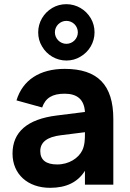

<svg xmlns="http://www.w3.org/2000/svg" viewBox="-20 -885 623 920"><path d="M298 -595C322.5 -595 345 -601 365.5 -613.5C407 -637.5 433 -681.5 433 -730C433 -754.5 427 -777 415 -797.5C390.5 -839 346.5 -865 298 -865C273.5 -865 251 -859 230.5 -847C189 -822.5 163 -778.5 163 -730C163 -705.5 169 -683 181.5 -662.5C205.5 -621 249.5 -595 298 -595ZM298 -675C268 -675 243 -700 243 -730C243 -760.5 268 -785 298 -785C328.5 -785 353 -760.5 353 -730C353 -700 328.5 -675 298 -675ZM290 -555C170.5 -555 88.5 -501.5 59 -404L182 -370C198 -416 231 -436 290 -436C350 -436 383.5 -408 387 -348.5L251.5 -331.5C111 -314 40 -252.5 40 -149C40 -51 112.5 15 220 15C298 15 352.5 -12 387 -66.5V0H523V-315C523 -478 448 -555 290 -555ZM387 -251.5V-244C387 -220 386.5 -189.5 374 -164C356 -127.5 311 -97 254 -97C200.5 -97 173 -118.5 173 -161C173 -203.5 205.5 -229 271.5 -237Z"/></svg>

Font: Vela Sans ExtBd
Style: Regular
Weight: 800
Designer: Principal design: Mikhail Sharanda - project Manrope.
Design modification: Ravid Balaliev
Foundry: Mikhail Sharanda
Version: Version 1.001